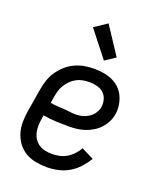

<svg xmlns="http://www.w3.org/2000/svg" viewBox="-142 -850 784 946"><g transform="rotate(20 250.0 -377.0)"><path d="M218 8Q188 8 159 2.5Q130 -3 106 -17Q82 -31 65 -53.5Q48 -76 39.5 -103Q31 -130 31 -159.5Q31 -189 36 -219L56 -339Q60 -364 68 -389Q76 -414 91 -436.5Q106 -459 126.5 -477.5Q147 -496 171.5 -507.5Q196 -519 221.5 -523.5Q247 -528 272 -528Q297 -528 321.5 -524Q346 -520 367.5 -510.5Q389 -501 406 -485Q423 -469 433 -448Q443 -427 447 -402.5Q451 -378 447 -353Q444 -333 434 -313Q424 -293 409 -276.5Q394 -260 375 -248.5Q356 -237 335.5 -230Q315 -223 294 -220.5Q273 -218 252 -218Q218 -218 183 -219.5Q148 -221 116 -227L113 -208Q110 -189 109.5 -171Q109 -153 113 -135.5Q117 -118 126.5 -103.5Q136 -89 150 -79.5Q164 -70 182 -66Q200 -62 218 -62Q238 -62 257.5 -66Q277 -70 295 -80.5Q313 -91 327.5 -106.5Q342 -122 352 -140L417 -108Q401 -82 380 -59Q359 -36 332.5 -20.5Q306 -5 276 1.5Q246 8 218 8ZM264 -285Q281 -285 298 -289.5Q315 -294 331 -304.5Q347 -315 357 -330.5Q367 -346 370 -363Q373 -384 367 -403.5Q361 -423 347 -435.5Q333 -448 313.5 -453Q294 -458 273 -458Q256 -458 239 -455Q222 -452 206 -443.5Q190 -435 177 -422Q164 -409 154.5 -393.5Q145 -378 140.5 -361.5Q136 -345 133 -328L128 -297Q143 -294 160.5 -292.5Q178 -291 195.5 -290.5Q213 -290 229.5 -287.5Q246 -285 264 -285ZM303 -582 196 -718 262 -762 357 -618Z"/></g></svg>

Font: Iosevka Algr
Style: Italic
Weight: 400
Italic angle: -9°
Monospace: yes
Designer: Belleve Invis
Foundry: Belleve Invis
Version: Version 26.0.2; ttfautohint (v1.8.3)